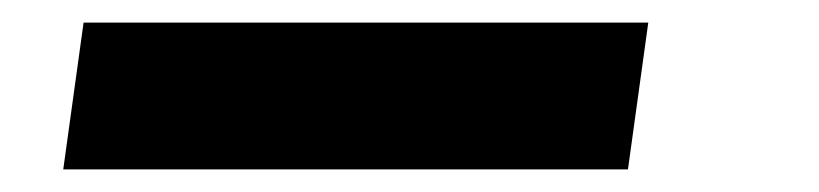

<svg xmlns="http://www.w3.org/2000/svg" viewBox="-20 -20 725 170"><path d="M36 130 54 0H554L536 130Z"/></svg>

Font: Plus Jakarta Sans ExtraBold
Style: Italic
Weight: 800
Italic angle: -8°
Designer: Gumpita Rahayu
Foundry: Tokotype
Version: Version 2.071; ttfautohint (v1.8.4.7-5d5b);gftools[0.9.29]